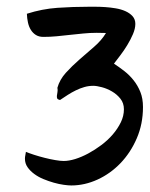

<svg xmlns="http://www.w3.org/2000/svg" viewBox="-20 -550 448 575"><path d="M193.4 5.4Q184.1 5.4 170.4 3.4Q156.7 1.5 141.1 -2.9Q125.5 -7.3 110.1 -13.7Q94.7 -20 82.5 -29.1Q70.3 -38.1 62.5 -49.3Q54.7 -60.5 54.7 -74.7Q54.7 -80.1 55.9 -85.2Q57.1 -90.3 57.6 -95.2Q66.9 -91.3 82 -86.4Q97.2 -81.5 113.5 -77.4Q129.9 -73.2 145.3 -70.6Q160.6 -67.9 170.9 -67.9Q186 -67.9 205.1 -73.7Q224.1 -79.6 244.1 -90.3Q264.2 -101.1 283.4 -115.5Q302.7 -129.9 317.6 -147.2Q332.5 -164.6 341.8 -183.6Q351.1 -202.6 351.1 -222.7Q351.1 -241.2 340.6 -254.4Q330.1 -267.6 315.4 -276.1Q300.8 -284.7 285.2 -288.8Q269.5 -293 259.3 -293Q245.6 -293 232.7 -289.3Q219.7 -285.6 207.3 -279.5Q194.8 -273.4 183.1 -265.9Q171.4 -258.3 159.7 -250.5Q152.8 -252 151.4 -255.1Q149.9 -258.3 150.4 -263.2Q150.9 -268.1 152.1 -274.2Q153.3 -280.3 151.9 -287.1Q158.7 -311.5 177.2 -332Q195.8 -352.5 218 -371.8Q240.2 -391.1 262.2 -410.2Q284.2 -429.2 297.4 -451.2L269.5 -451.7Q249.5 -451.7 229.7 -449.7Q210 -447.8 189.9 -445.6Q169.9 -443.4 149.9 -441.4Q129.9 -439.5 109.9 -439.5Q96.7 -439.5 87.4 -445.3Q78.1 -451.2 72.3 -460.7Q66.4 -470.2 63.7 -482.7Q61 -495.1 60.5 -508.8Q106 -523.4 152.3 -526.6Q198.7 -529.8 245.6 -529.8Q252.9 -529.8 266.1 -529.8Q279.3 -529.8 294.7 -528.8Q310.1 -527.8 326.2 -525.1Q342.3 -522.5 355.5 -516.6Q368.7 -510.7 377 -501.5Q385.3 -492.2 385.3 -478.5Q385.3 -464.4 378.2 -447.8Q371.1 -431.2 361.1 -414.8Q351.1 -398.4 340.1 -384Q329.1 -369.6 321.3 -359.4Q336.9 -349.1 352.3 -337.2Q367.7 -325.2 380.1 -309.6Q392.6 -293.9 400.4 -274.4Q408.2 -254.9 408.2 -229.5Q408.2 -178.7 389.6 -135.7Q371.1 -92.8 340.8 -61.3Q310.5 -29.8 272 -12.2Q233.4 5.4 193.4 5.4Z"/></svg>

Font: RIT Kutty
Style: Bold
Weight: 700
Designer: Artist Kutty Kodungallur
Foundry: Rachana Institute of Technology
Version: 1.3.2